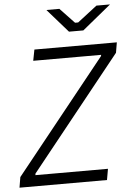

<svg xmlns="http://www.w3.org/2000/svg" viewBox="-63 -941 682 986"><g transform="rotate(-5 278.5 -448.5)"><path d="M-3 0H448L458 -57H84L85 -65L551 -647L560 -700H135L124 -643H474L473 -637L6 -54ZM320 -776H394L542 -897H472L371 -819H355L281 -897H214Z"/></g></svg>

Font: Fixel Text 20240404 Light
Style: Italic
Weight: 300
Width: 4
Italic angle: -10°
Designer: AlfaBravo + MacPaw
Foundry: Kyrylo Tkachov, Marchela Mozhyna, Serhii Makarenko, Maria Weinstein, Zakhar Kryvoshyya
Version: Version 1.211;Glyphs 3.2 (3225)